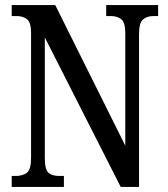

<svg xmlns="http://www.w3.org/2000/svg" viewBox="-20 -734 658 754"><path d="M26 0V-43H41Q69 -43 85.5 -55.5Q102 -68 102 -114V-604Q102 -647 85.5 -659Q69 -671 45 -671H26V-714H197L472 -162V-604Q472 -646 456 -658.5Q440 -671 415 -671H397V-714H601V-671H583Q557 -671 541.5 -657.5Q526 -644 526 -600V0H454L156 -587V-114Q156 -68 170.5 -55.5Q185 -43 212 -43H231V0Z"/></svg>

Font: Noto Serif Lao ExtraCondensed Medium
Style: Regular
Weight: 500
Width: 2
Designer: Monotype Design Team
Foundry: Monotype Imaging Inc.
Version: Version 2.003; ttfautohint (v1.8.4.7-5d5b)